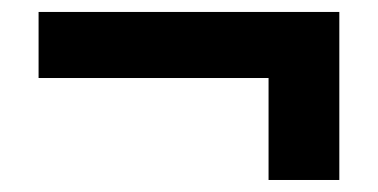

<svg xmlns="http://www.w3.org/2000/svg" viewBox="-20 -469 626 318"><path d="M43.9 -339.8V-449.2H542V-170.9H424.8V-339.8Z"/></svg>

Font: CaskaydiaCove NFP SemiBold
Style: Regular
Weight: 600
Designer: Aaron Bell
Foundry: Saja Typeworks
Version: Version 2111.001; VTT 6.35;Nerd Fonts 3.1.1